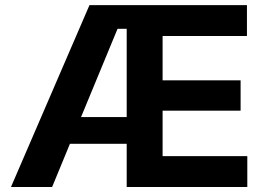

<svg xmlns="http://www.w3.org/2000/svg" viewBox="-20 -748 1062 768"><path d="M23.9 0 337.9 -727.5H967.8V-604H630.4V-426.8H942.4V-305.2H630.4V-123.5H969.2V0H486.8V-172.9H259.8L188.5 0ZM304.2 -279.8H486.8V-632.8H450.2Z"/></svg>

Font: Inter
Style: Bold
Weight: 700
Designer: Rasmus Andersson
Foundry: rsms
Version: Version 4.001;git-9221beed3